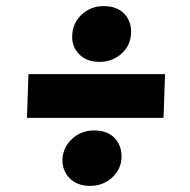

<svg xmlns="http://www.w3.org/2000/svg" viewBox="-20 -620 622 627"><path d="M68 -235 73 -378H519L514 -235ZM274 -13Q231 -13 206.5 -39Q182 -65 184 -102Q187 -141 216.5 -167.5Q246 -194 287 -194Q331 -194 354.5 -169Q378 -144 377 -105Q375 -66 345.5 -39.5Q316 -13 274 -13ZM305 -418Q262 -418 237.5 -444Q213 -470 216 -507Q218 -546 247.5 -573Q277 -600 318 -600Q363 -600 386.5 -574.5Q410 -549 408 -510Q406 -471 376.5 -444.5Q347 -418 305 -418Z"/></svg>

Font: Literata 18pt Black
Style: Italic
Weight: 900
Italic angle: -2°
Designer: Latin by Veronika Burian and Jose Scaglione. Greek by Irene Vlachou. Cyrillic by Vera Evstafieva
Foundry: TypeTogether
Version: Version 3.103;gftools[0.9.29]